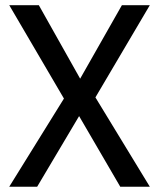

<svg xmlns="http://www.w3.org/2000/svg" viewBox="-20 -707 602 727"><path d="M15 0 222.1 -333.8 15 -687.4H127L283.5 -409.1L441.6 -687.4H547.3L341.3 -338.2L547.3 0H435.3L279.5 -267.4L120.7 0Z"/></svg>

Font: TitilliumWeb ExtraLight
Style: Regular
Weight: 400
Designer: Mohamed Gaber, Accademia di Belle Arti di Urbino and others
Foundry: Kief Type Foundry, Accademia di Belle Arti di Urbino and others
Version: Version 3.000; ttfautohint (v1.8.2)